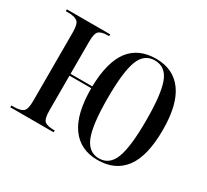

<svg xmlns="http://www.w3.org/2000/svg" viewBox="-116 -722 981 910"><g transform="rotate(30 374.5 -267.5)"><path d="M501 10Q407 10 356.5 -59.5Q306 -129 306 -270H187V-80Q187 -33 201.5 -21.5Q216 -10 251 -10H256V0H19V-10H32Q67 -10 82.5 -21.5Q98 -33 98 -80V-456Q98 -502 82.5 -514Q67 -526 32 -526H19V-536H256V-526H249Q215 -526 201 -514Q187 -502 187 -456V-280H306Q309 -415 358.5 -480Q408 -545 504 -545Q598 -545 648.5 -476Q699 -407 699 -268Q699 -126 648.5 -58Q598 10 501 10ZM503 0Q561 0 584.5 -62.5Q608 -125 608 -268Q608 -412 584.5 -473.5Q561 -535 502 -535Q444 -535 420.5 -473.5Q397 -412 397 -268Q397 -124 421.5 -62Q446 0 503 0Z"/></g></svg>

Font: Noto Serif Display Condensed
Style: Regular
Weight: 400
Width: 3
Designer: Monotype Design Team
Foundry: Monotype Imaging Inc.
Version: Version 2.009